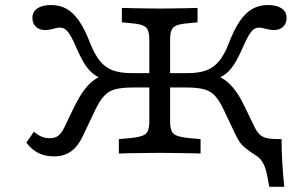

<svg xmlns="http://www.w3.org/2000/svg" viewBox="-20 -602 1165 753"><path d="M1036 130.5Q1030.9 98.3 1025.1 74.2Q1019.4 50.1 1009.3 33.3Q999.2 16.6 980.2 5.5Q956.3 -10 942.4 -21.3Q928.5 -32.6 919.9 -45.2Q911.3 -57.7 902.2 -77.1L857.7 -170.8Q841 -206.7 823.5 -225.9Q805.9 -245.1 779.6 -252Q753.3 -258.9 709.6 -258.9H635.7V-315.3H717.2Q760.6 -315.3 789.8 -326.4Q818.9 -337.5 840 -363.2Q861 -388.9 877.4 -432.6Q898.1 -486.3 920.4 -519Q942.7 -551.7 969.7 -567Q996.8 -582.3 1030.8 -582.3Q1064.9 -582.3 1084.5 -569.2Q1104 -556.1 1104 -531.8Q1104 -510.2 1090.6 -497.3Q1077.2 -484.3 1054.6 -484.3Q1044.2 -484.3 1036.6 -485.8Q1028.9 -487.3 1022.6 -489Q1016.3 -490.6 1009.7 -492.1Q1003.1 -493.6 995.6 -493.6Q983.9 -493.6 974.4 -486.5Q965 -479.5 954.7 -461.6Q944.3 -443.7 929.9 -411Q912.5 -370.9 896.2 -346.6Q879.9 -322.3 860.5 -308.8Q841.1 -295.3 813.7 -287.6L788.9 -317.2Q824.5 -310.8 850.7 -295.5Q876.9 -280.2 898.6 -252.6Q920.3 -225.1 941.2 -180.4L976.8 -107Q985.9 -87.8 996.3 -76.6Q1006.8 -65.4 1024.3 -60.9Q1041.8 -56.5 1072.1 -56.5H1084.3Q1084.3 -9.4 1087.2 37.4Q1090 84.1 1094.8 130.5ZM191.1 11.3Q157.2 11.3 130.5 -2Q103.8 -15.3 83.3 -42.6L113 -85.7Q127.9 -72.4 143.1 -66.2Q158.3 -59.9 175.8 -59.9Q195.2 -59.9 208.3 -69.6Q221.4 -79.3 232.8 -103.3L269.9 -180.4Q291.6 -225.1 312.9 -252.6Q334.1 -280.2 360.3 -295.5Q386.6 -310.8 422.2 -317.2L397.4 -287.6Q370 -295.3 350.6 -308.8Q331.2 -322.3 314.9 -346.6Q298.6 -370.9 281.2 -411Q267.5 -443.7 256.8 -461.6Q246.1 -479.5 236.7 -486.5Q227.3 -493.6 215.5 -493.6Q208 -493.6 201.4 -492.1Q194.8 -490.6 188.5 -489Q182.2 -487.3 174.5 -485.8Q166.8 -484.3 156.5 -484.3Q134 -484.3 120.5 -497.3Q107.1 -510.2 107.1 -531.8Q107.1 -556.1 126.7 -569.2Q146.2 -582.3 180.3 -582.3Q215.1 -582.3 241.8 -567Q268.4 -551.7 290.7 -519Q313.1 -486.3 333.6 -432.6Q350.9 -388.9 371.5 -363.2Q392.1 -337.5 421.7 -326.4Q451.2 -315.3 493.9 -315.3H575.4V-258.9H501.4Q458.6 -258.9 432.3 -252Q405.9 -245.1 388.4 -225.9Q370.8 -206.7 353.4 -170.8L305.9 -70.4Q286.3 -28.3 258.8 -8.5Q231.4 11.3 191.1 11.3ZM599.4 -2.4Q576.7 -2.4 549.5 -2Q522.2 -1.6 495 -1.2Q467.8 -0.8 446.1 0V-56.5L491.9 -60.5Q522.4 -63.7 538.4 -69.7Q554.4 -75.7 560 -89Q565.6 -102.3 565.6 -125.8V-445.2Q565.6 -469.5 560.4 -482.8Q555.2 -496 540.7 -502Q526.2 -508.1 497.9 -510.5L458 -514.5V-571Q479 -570.2 504.3 -569.8Q529.7 -569.4 555.1 -569Q580.5 -568.5 600.9 -568.5H605.9H611.8Q633 -568.5 658.4 -569Q683.8 -569.4 709.1 -569.8Q734.5 -570.2 754.7 -571V-514.5L714.8 -510.5Q686.5 -508.1 672 -502Q657.6 -496 652.3 -482.8Q647.1 -469.5 647.1 -445.2V-125.8Q647.1 -102.3 652.7 -89Q658.3 -75.7 674.3 -69.7Q690.3 -63.7 720.8 -60.5L766.6 -56.5V0Q744.9 -0.8 717.7 -1.2Q690.5 -1.6 663.3 -2Q636 -2.4 613.3 -2.4H605.9Z"/></svg>

Font: Playfair 5pt SemiExpanded Light
Style: Regular
Weight: 300
Width: 6
Designer: Claus Eggers Sørensen
Foundry: Claus Eggers Sørensen
Version: Version 2.203